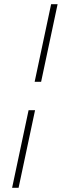

<svg xmlns="http://www.w3.org/2000/svg" viewBox="-20 -795 296 920"><path d="M225 -775 146 -403H177L256 -775ZM38 105H69L148 -267H117Z"/></svg>

Font: LT Wave Thin
Style: Italic
Weight: 100
Designer: Daniel Lyons
Version: Version 2.5 (Glyphs App)